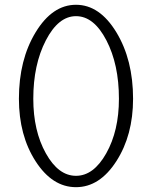

<svg xmlns="http://www.w3.org/2000/svg" viewBox="-20 -776 640 808"><path d="M299.8 -755.9Q399.4 -755.9 469.7 -640.1Q540 -524.4 540 -360.4Q540 -207 469.7 -97.7Q399.4 11.7 299.8 11.7Q200.2 11.7 129.9 -97.2Q59.6 -206.1 59.6 -360.4Q59.6 -524.4 129.9 -640.1Q200.2 -755.9 299.8 -755.9ZM299.8 -36.1Q374 -36.1 427.2 -130.9Q480.5 -225.6 480.5 -360.4Q480.5 -504.9 427.7 -606.4Q375 -708 299.8 -708Q225.6 -708 172.9 -606Q120.1 -503.9 120.1 -360.4Q120.1 -225.6 172.9 -130.9Q225.6 -36.1 299.8 -36.1Z"/></svg>

Font: Lohit Tamil
Style: Regular
Weight: 400
Version: 2.91.1